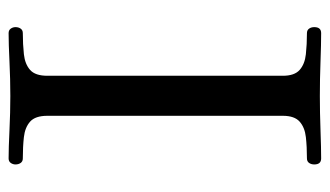

<svg xmlns="http://www.w3.org/2000/svg" viewBox="-180 -586 766 446"><g transform="rotate(-90 203.0 -363.0)"><path d="M58 0Q44 0 44 -16Q44 -23 47.5 -28Q51 -33 58 -33Q85 -33 107.5 -35.5Q130 -38 143.5 -50Q157 -62 157 -89V-636Q157 -664 143.5 -676Q130 -688 107.5 -690.5Q85 -693 58 -693Q51 -693 47.5 -698Q44 -703 44 -710Q44 -716 47.5 -721Q51 -726 58 -726Q82 -726 123.5 -724Q165 -722 203 -722Q242 -722 283 -724Q324 -726 349 -726Q356 -726 359.5 -721Q363 -716 363 -710Q363 -703 359.5 -698Q356 -693 349 -693Q323 -693 300 -690.5Q277 -688 263.5 -676Q250 -664 250 -636V-89Q250 -62 263.5 -50Q277 -38 300 -35.5Q323 -33 349 -33Q356 -33 359.5 -28Q363 -23 363 -16Q363 0 349 0Q324 0 283 -1.5Q242 -3 203 -3Q165 -3 123.5 -1.5Q82 0 58 0Z"/></g></svg>

Font: TsukuhouMincho
Style: Regular
Weight: 400
Designer: Iose
Foundry: Typographish
Version: Version 1.001; ttfautohint (v1.8.3)